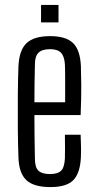

<svg xmlns="http://www.w3.org/2000/svg" viewBox="-20 -754 393 781"><path d="M244 -206H308Q309 -183 309.5 -158.5Q310 -134 309 -114Q306 -50 278.5 -21.5Q251 7 185 7Q117 7 87 -21.5Q57 -50 55 -114Q53 -168 52.5 -233.5Q52 -299 52.5 -364Q53 -429 55 -484Q58 -550 88 -578.5Q118 -607 184 -607Q248 -607 277 -579Q306 -551 309 -486Q310 -463 310.5 -408.5Q311 -354 308 -286H120Q120 -244 120.5 -201.5Q121 -159 122 -109Q122 -73 136.5 -59.5Q151 -46 183 -46Q215 -46 228.5 -59.5Q242 -73 244 -109Q245 -146 244 -206ZM184 -554Q151 -554 136.5 -539.5Q122 -525 122 -492Q121 -448 120.5 -411Q120 -374 120 -338H245Q245 -391 245 -431.5Q245 -472 244 -492Q242 -525 228 -539.5Q214 -554 184 -554ZM147 -663V-734H218V-663Z"/></svg>

Font: Big Shoulders Display
Style: Regular
Weight: 400
Designer: Patric King
Foundry: XO Type Co
Version: Version 1.000; ttfautohint (v1.8.2)